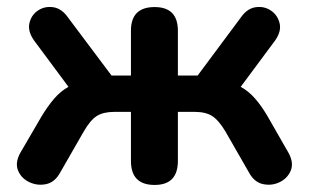

<svg xmlns="http://www.w3.org/2000/svg" viewBox="-20 -516 875 544"><path d="M418 8Q351 8 351 -60V-199H304Q273 -199 254.5 -187.5Q236 -176 217 -143L151 -28Q136 0 111.5 5.5Q87 11 64 0.5Q41 -10 31.5 -32Q22 -54 37 -82L97 -185Q115 -215 133.5 -236.5Q152 -258 174 -270L76 -402Q58 -428 63.5 -451Q69 -474 88 -486.5Q107 -499 131 -495.5Q155 -492 173 -466L296 -302H351V-429Q351 -496 418 -496Q484 -496 484 -429V-302H540L662 -466Q680 -492 704 -495.5Q728 -499 747 -486.5Q766 -474 772 -451Q778 -428 760 -402L662 -270Q684 -258 702.5 -237Q721 -216 739 -185L798 -82Q813 -54 803.5 -32Q794 -10 771.5 0.5Q749 11 724.5 5.5Q700 0 685 -28L619 -143Q600 -175 581.5 -187Q563 -199 532 -199H484V-60Q484 8 418 8Z"/></svg>

Font: Chiron GoRound TC SB
Style: Regular
Weight: 500
Designer: Ryoko NISHIZUKA 西塚涼子 (kana, bopomofo & ideographs); Paul D. Hunt (Latin, Greek & Cyrillic); Sandoll Communications 산돌커뮤니
Foundry: Adobe
Version: Version 1.000;hotconv 1.1.1;makeotfexe 2.6.0